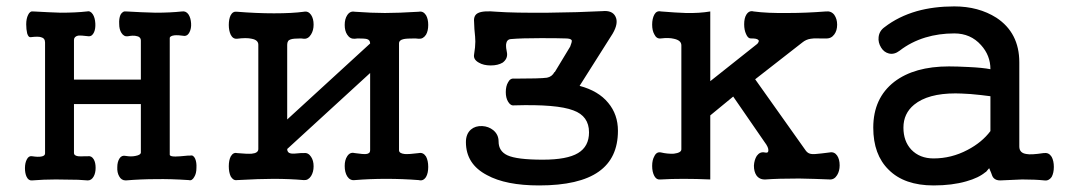

<svg xmlns="http://www.w3.org/2000/svg" viewBox="-20 -559 3340 597"><path d="M120.1 -426.8V-82Q120.1 -74.2 108.4 -72.3Q98.6 -70.3 80.1 -73.2Q69.3 -75.2 63.5 -63.5Q57.6 -52.7 57.6 -36.1Q57.6 -20.5 62.5 -9.8Q68.4 2.9 79.1 2Q116.2 -1 153.3 -1Q176.8 -1 222.7 0L252.9 2Q264.6 2 271.5 -10.7Q277.3 -21.5 277.3 -37.1Q277.3 -53.7 271.5 -63.5Q264.6 -75.2 252.9 -73.2H245.1Q229.5 -72.3 222.7 -73.2Q210 -75.2 210 -83V-235.4H418V-84Q417 -77.1 401.4 -74.2Q387.7 -71.3 371.1 -74.2Q358.4 -77.1 351.6 -66.4Q344.7 -55.7 344.7 -39.1Q343.8 -22.5 350.6 -10.7Q357.4 2 371.1 2Q418.9 -2 464.8 -2Q509.8 -2.9 567.4 1Q577.1 3.9 584 -8.8Q590.8 -19.5 590.8 -37.1Q591.8 -53.7 586.9 -65.4Q581.1 -78.1 571.3 -75.2H564.5Q536.1 -72.3 525.4 -72.3Q507.8 -72.3 507.8 -78.1V-440.4Q507.8 -447.3 522.5 -449.2Q534.2 -450.2 553.7 -447.3Q563.5 -447.3 569.3 -459Q575.2 -470.7 574.2 -486.3Q573.2 -502.9 566.4 -513.7Q558.6 -525.4 545.9 -523.4Q509.8 -519.5 463.9 -519.5Q420.9 -520.5 373 -523.4Q361.3 -525.4 354.5 -512.7Q349.6 -501 350.6 -484.4Q350.6 -467.8 357.4 -457Q365.2 -444.3 377.9 -446.3Q393.6 -449.2 402.3 -447.3Q418 -445.3 418 -432.6V-311.5H210V-434.6Q210 -445.3 222.7 -448.2Q232.4 -449.2 254.9 -446.3Q266.6 -445.3 272.5 -459Q277.3 -469.7 276.4 -486.3Q275.4 -503.9 268.6 -514.6Q260.7 -526.4 250 -523.4Q215.8 -519.5 168.9 -519.5Q134.8 -520.5 84 -523.4Q73.2 -525.4 67.4 -512.7Q61.5 -501 61.5 -483.4Q61.5 -467.8 64.5 -455.1Q68.4 -442.4 75.2 -443.4Q98.6 -446.3 107.4 -443.4Q120.1 -440.4 120.1 -426.8Z M783.2 -419.9V-95.7Q783.2 -83 762.7 -81.1Q749 -80.1 716.8 -83Q705.1 -85.9 697.3 -72.3Q691.4 -60.5 691.4 -42Q691.4 -23.4 697.3 -10.7Q705.1 2.9 716.8 1Q787.1 -2.9 830.1 -2.9Q880.9 -2.9 924.8 1Q938.5 2 947.3 -11.7Q955.1 -24.4 955.1 -42Q955.1 -59.6 947.3 -71.3Q938.5 -85 924.8 -83H915Q890.6 -80.1 883.8 -82Q873 -84 873 -95.7L1130.9 -332V-91.8Q1130.9 -81.1 1118.2 -80.1Q1110.4 -79.1 1083 -83Q1068.4 -86.9 1059.6 -73.2Q1051.8 -61.5 1051.8 -43Q1051.8 -23.4 1059.6 -10.7Q1068.4 2.9 1083 1Q1129.9 -2.9 1180.7 -2.9Q1232.4 -2.9 1282.2 1Q1295.9 4.9 1304.7 -8.8Q1311.5 -20.5 1311.5 -40Q1311.5 -59.6 1304.7 -72.3Q1295.9 -85.9 1282.2 -83Q1252 -79.1 1238.3 -80.1Q1220.7 -82 1220.7 -91.8V-423.8Q1220.7 -434.6 1235.4 -437.5Q1244.1 -439.5 1271.5 -439.5L1282.2 -438.5Q1295.9 -437.5 1304.7 -451.2Q1311.5 -462.9 1311.5 -481.4Q1311.5 -500 1304.7 -511.7Q1295.9 -525.4 1282.2 -522.5Q1217.8 -518.6 1176.8 -518.6Q1136.7 -518.6 1083 -522.5Q1068.4 -525.4 1059.6 -511.7Q1051.8 -500 1051.8 -481.4Q1051.8 -462.9 1059.6 -451.2Q1068.4 -437.5 1083 -438.5L1091.8 -439.5Q1114.3 -439.5 1121.1 -437.5Q1130.9 -434.6 1130.9 -423.8L873 -187.5V-419.9Q873 -433.6 883.8 -436.5Q891.6 -439.5 916 -439.5L924.8 -438.5Q938.5 -437.5 947.3 -452.1Q955.1 -464.8 955.1 -482.4Q955.1 -501 947.3 -512.7Q938.5 -525.4 924.8 -522.5Q889.6 -517.6 832 -517.6Q777.3 -517.6 716.8 -522.5Q704.1 -524.4 697.3 -511.7Q691.4 -500 691.4 -481.4Q691.4 -463.9 697.3 -451.2Q704.1 -437.5 716.8 -438.5Q746.1 -442.4 762.7 -438.5Q783.2 -434.6 783.2 -419.9Z M1579.1 -314.5Q1566.4 -316.4 1559.6 -302.7Q1552.7 -291 1552.7 -272.5Q1552.7 -254.9 1559.6 -243.2Q1567.4 -229.5 1579.1 -231.4Q1711.9 -235.4 1762.7 -215.8Q1811.5 -198.2 1811.5 -147.5Q1811.5 -103.5 1777.3 -83Q1743.2 -62.5 1668 -62.5Q1586.9 -62.5 1557.6 -76.2Q1530.3 -88.9 1530.3 -119.1Q1530.3 -140.6 1513.7 -154.3Q1499 -166 1479.5 -167Q1458 -168 1444.3 -156.2Q1428.7 -142.6 1428.7 -117.2Q1428.7 -48.8 1494.1 -14.6Q1552.7 17.6 1656.2 17.6Q1781.2 17.6 1841.8 -25.4Q1901.4 -67.4 1901.4 -152.3Q1901.4 -203.1 1871.1 -239.3Q1840.8 -276.4 1782.2 -292L1884.8 -454.1Q1904.3 -487.3 1893.6 -507.8Q1883.8 -527.3 1853.5 -524.4Q1778.3 -520.5 1685.5 -519.5Q1577.1 -518.6 1524.4 -522.5Q1482.4 -526.4 1466.8 -518.6Q1452.1 -511.7 1454.1 -491.2L1455.1 -468.8Q1458 -441.4 1458 -429.7Q1458 -413.1 1454.1 -389.6Q1451.2 -374 1468.8 -364.3Q1483.4 -355.5 1505.9 -355.5Q1528.3 -355.5 1543 -364.3Q1558.6 -376 1556.6 -393.6Q1552.7 -411.1 1553.7 -421.9Q1555.7 -436.5 1568.4 -437.5Q1600.6 -440.4 1662.1 -440.4Q1716.8 -440.4 1738.3 -439.5Q1754.9 -439.5 1757.8 -433.6Q1758.8 -428.7 1752.9 -414.1L1705.1 -335H1704.1Q1696.3 -320.3 1680.7 -317.4Q1660.2 -314.5 1579.1 -314.5Z M2098.6 -418V-94.7Q2098.6 -84 2075.2 -81.1Q2055.7 -80.1 2035.2 -85Q2021.5 -87.9 2014.6 -73.2Q2007.8 -61.5 2007.8 -43Q2007.8 -24.4 2014.6 -11.7Q2021.5 1 2035.2 -1Q2065.4 -2.9 2105.5 -2.9Q2145.5 -2.9 2188.5 -1V-200.2L2259.8 -258.8L2357.4 -117.2Q2370.1 -100.6 2369.1 -90.8Q2369.1 -82 2357.4 -85Q2342.8 -87.9 2333 -74.2Q2325.2 -61.5 2324.2 -43.9Q2324.2 -25.4 2332 -13.7Q2341.8 0 2360.4 -1Q2398.4 -3.9 2464.8 -3.9Q2517.6 -2.9 2559.6 -1Q2574.2 0 2583 -14.6Q2590.8 -27.3 2590.8 -44.9Q2590.8 -63.5 2583 -75.2Q2574.2 -87.9 2559.6 -85L2535.2 -82Q2511.7 -79.1 2503.9 -80.1Q2492.2 -81.1 2485.4 -90.8L2328.1 -312.5L2474.6 -426.8Q2486.3 -436.5 2501 -438.5Q2509.8 -440.4 2527.3 -439.5H2547.9Q2564.5 -438.5 2574.2 -452.1Q2583 -463.9 2583 -482.4Q2583 -500 2574.2 -512.7Q2564.5 -525.4 2547.9 -523.4Q2486.3 -518.6 2431.6 -518.6Q2366.2 -517.6 2323.2 -523.4Q2309.6 -527.3 2300.8 -513.7Q2293.9 -502.9 2293.9 -483.4Q2293.9 -465.8 2299.8 -453.1Q2305.7 -438.5 2316.4 -439.5Q2333 -439.5 2336.9 -435.5Q2342.8 -432.6 2335 -422.9L2188.5 -306.6V-523.4Q2154.3 -517.6 2112.3 -518.6Q2083 -519.5 2035.2 -523.4Q2021.5 -526.4 2014.6 -513.7Q2007.8 -501 2007.8 -482.4Q2007.8 -463.9 2014.6 -452.1Q2021.5 -437.5 2035.2 -439.5Q2059.6 -442.4 2075.2 -438.5Q2098.6 -433.6 2098.6 -418Z M3044.9 -23.4 3055.7 -36.1 3061.5 -22.5Q3065.4 -9.8 3069.3 -5.9Q3076.2 2 3089.8 2Q3128.9 0 3158.2 -1Q3199.2 -1 3227.5 2Q3241.2 3.9 3250 -8.8Q3256.8 -21.5 3256.8 -40Q3256.8 -58.6 3250 -71.3Q3241.2 -85 3227.5 -83H3224.6Q3185.5 -77.1 3171.9 -80.1Q3149.4 -83 3149.4 -103.5V-365.2Q3149.4 -457 3078.1 -503.9Q3022.5 -539.1 2947.3 -539.1Q2883.8 -539.1 2831.1 -524.4Q2773.4 -507.8 2730.5 -474.6Q2713.9 -462.9 2711.9 -443.4Q2710 -426.8 2719.7 -411.1Q2728.5 -396.5 2744.1 -392.6Q2760.7 -388.7 2777.3 -401.4Q2812.5 -428.7 2857.4 -442.4Q2899.4 -455.1 2947.3 -455.1Q2998 -455.1 3030.3 -418.9Q3059.6 -386.7 3059.6 -343.8Q3035.2 -348.6 2992.2 -350.6Q2955.1 -352.5 2930.7 -352.5Q2823.2 -352.5 2760.7 -304.7Q2695.3 -253.9 2695.3 -162.1Q2695.3 -78.1 2743.2 -31.2Q2792 17.6 2882.8 17.6Q2940.4 17.6 2984.4 4.9Q3023.4 -5.9 3044.9 -24.4ZM3059.6 -151.4Q3033.2 -116.2 2988.3 -92.8Q2938.5 -66.4 2882.8 -66.4Q2839.8 -66.4 2813.5 -93.8Q2789.1 -120.1 2789.1 -162.1Q2789.1 -206.1 2822.3 -233.4Q2865.2 -268.6 2951.2 -268.6Q2965.8 -268.6 2998 -266.6Q3031.2 -263.7 3059.6 -259.8Z"/></svg>

Font: Gungsuh
Style: Regular
Weight: 400
Version: Version 2.21